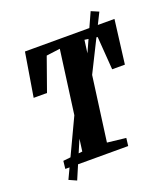

<svg xmlns="http://www.w3.org/2000/svg" viewBox="-164 -948 995 1149"><g transform="rotate(-20 334.0 -373.5)"><path d="M84 0 89.5 -49.5 215 -63 299 -687 211.5 -675.5 136.5 -464.5H51.5L97.5 -743H667.5L632.5 -464.5H551.5L536 -675.5L456 -687L372 -63L490.5 -49.5L484.5 0ZM79 68 293.5 -387 356 -408.5 549.5 -835.5 597.5 -815 388 -395 324.5 -373.5 127 89.5Z"/></g></svg>

Font: Merriweather 24pt SemiCondensed Black
Style: Italic
Weight: 900
Width: 4
Italic angle: -7.8°
Designer: Eben Sorkin
Foundry: Eben Sorkin
Version: Version 2.101